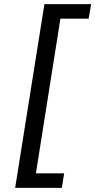

<svg xmlns="http://www.w3.org/2000/svg" viewBox="-20 -725 459 925"><path d="M53 180 194 -705H419L407 -635H271L153 110H289L278 180Z"/></svg>

Font: Nunito Sans 10pt SemiExpanded
Style: Italic
Weight: 400
Width: 6
Italic angle: -9°
Designer: Vernon Adams
Foundry: Vernon Adams
Version: Version 3.101;gftools[0.9.27]